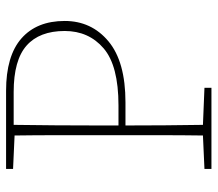

<svg xmlns="http://www.w3.org/2000/svg" viewBox="-62 -654 716 632"><g transform="rotate(-90 296.0 -338.0)"><path d="M309 -651H201Q200 -581 199.5 -511Q199 -441 199 -370V-306H265Q396 -306 453 -355Q510 -404 510 -483Q510 -566 462 -608.5Q414 -651 309 -651ZM56 -653V-676H313Q428 -676 485.5 -625.5Q543 -575 543 -483Q543 -395 476 -339Q409 -283 275 -283H199Q199 -219 199.5 -155Q200 -91 201 -28L323 -23V0H56V-23L166 -28Q167 -97 167 -167Q167 -237 167 -307V-370Q167 -441 167 -510Q167 -579 166 -648Z"/></g></svg>

Font: Source Serif 4 SmText ExtraLight
Style: Regular
Weight: 200
Designer: Frank Grießhammer
Foundry: Adobe
Version: Version 4.005;hotconv 1.1.0;makeotfexe 2.6.0